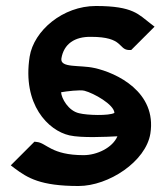

<svg xmlns="http://www.w3.org/2000/svg" viewBox="-20 -610 536 641"><path d="M212 -158C252 -149 334 -153 372 -155C356 -117 304 -92 259 -92C151 -92 135 -133 103 -136L95 -137L16 -58L29 -48C72 -16 115 11 242 11C343 11 467 -71 482 -164C504 -303 369 -367 295 -383C246 -394 180 -382 185 -415C193 -463 229 -488 284 -487C393 -487 374 -445 410 -443H418L496 -521L483 -531C443 -561 426 -590 300 -590C190 -590 93 -508 79 -421C54 -261 141 -174 212 -158ZM262 -307C293 -299 361 -261 362 -233C344 -223 271 -225 244 -232C208 -240 185 -282 184 -302C200 -305 248 -311 262 -307Z"/></svg>

Font: Charger Pro
Style: BlkNarObl
Weight: 900
Designer: Jasper
Foundry: Cannot Into Space Fonts
Version: Version 1.09